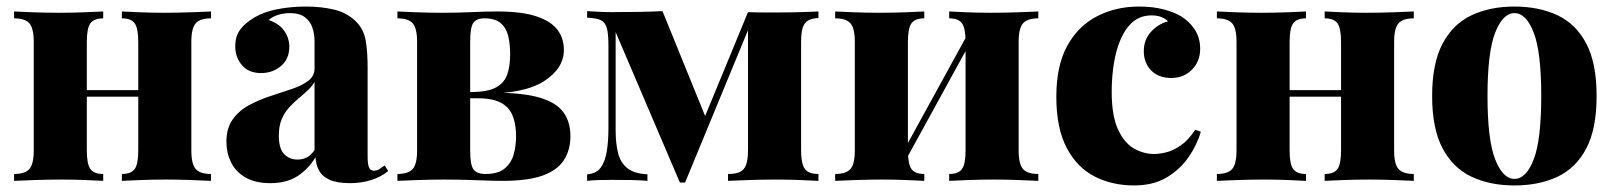

<svg xmlns="http://www.w3.org/2000/svg" viewBox="-20 -552 4927 586"><path d="M624 -517V-496Q591 -496 577.5 -481Q564 -466 564 -424V-93Q564 -51 577.5 -36Q591 -21 624 -21V0Q604 -1 564.5 -2.5Q525 -4 488 -4Q448 -4 409.5 -2.5Q371 -1 352 0V-21Q380 -21 391 -36Q402 -51 402 -93V-424Q402 -466 391 -481Q380 -496 352 -496V-517Q370 -516 406 -514.5Q442 -513 480 -513Q520 -513 561.5 -514.5Q603 -516 624 -517ZM295 -517V-496Q267 -496 256 -481Q245 -466 245 -424V-93Q245 -51 256 -36Q267 -21 295 -21V0Q276 -1 240 -2.5Q204 -4 167 -4Q126 -4 85 -2.5Q44 -1 23 0V-21Q56 -21 69.5 -36Q83 -51 83 -93V-424Q83 -466 69.5 -481Q56 -496 23 -496V-517Q42 -516 81.5 -514.5Q121 -513 159 -513Q199 -513 237 -514.5Q275 -516 295 -517ZM462 -277V-257H180V-277Z M805 7Q759 7 729 -10.5Q699 -28 685 -57Q671 -86 671 -119Q671 -161 690.5 -188Q710 -215 741 -231.5Q772 -248 806 -259Q840 -270 871 -280.5Q902 -291 921 -305.5Q940 -320 940 -343V-426Q940 -448 933.5 -467.5Q927 -487 910.5 -499.5Q894 -512 865 -512Q847 -512 830 -507Q813 -502 800 -491Q832 -480 847.5 -458Q863 -436 863 -409Q863 -372 837.5 -350.5Q812 -329 777 -329Q739 -329 718.5 -353Q698 -377 698 -411Q698 -441 713 -461.5Q728 -482 757 -499Q786 -516 827 -524Q868 -532 914 -532Q961 -532 1000.5 -522.5Q1040 -513 1068 -485Q1090 -462 1096 -429Q1102 -396 1102 -345V-75Q1102 -50 1106.5 -40.5Q1111 -31 1121 -31Q1130 -31 1138 -36Q1146 -41 1154 -47L1165 -30Q1143 -12 1113 -2.5Q1083 7 1048 7Q1008 7 985.5 -3.5Q963 -14 953.5 -32Q944 -50 943 -72Q921 -36 888 -14.5Q855 7 805 7ZM888 -65Q904 -65 916.5 -71.5Q929 -78 940 -94V-302Q932 -288 918.5 -275.5Q905 -263 890 -250.5Q875 -238 861.5 -223Q848 -208 839.5 -187.5Q831 -167 831 -138Q831 -99 847 -82Q863 -65 888 -65Z M1496 -517Q1573 -517 1617.5 -502Q1662 -487 1681.5 -461Q1701 -435 1701 -400Q1701 -343 1640 -304Q1579 -265 1450 -266Q1450 -266 1443.5 -267.5Q1437 -269 1430 -270Q1423 -271 1423 -271Q1470 -272 1494.5 -285.5Q1519 -299 1528 -324.5Q1537 -350 1537 -387Q1537 -418 1531 -442.5Q1525 -467 1508 -481.5Q1491 -496 1459 -496Q1434 -496 1424.5 -482Q1415 -468 1415 -424V-93Q1415 -48 1425.5 -34.5Q1436 -21 1462 -21Q1500 -21 1520 -37.5Q1540 -54 1547.5 -80Q1555 -106 1555 -135Q1555 -198 1527.5 -225Q1500 -252 1441 -252H1337Q1337 -252 1337 -261.5Q1337 -271 1337 -271H1468L1489 -269Q1576 -269 1627 -254Q1678 -239 1699.5 -209.5Q1721 -180 1721 -136Q1721 -95 1701.5 -64Q1682 -33 1637 -16.5Q1592 0 1514 0Q1482 0 1434.5 -2Q1387 -4 1336 -4Q1296 -4 1255 -2.5Q1214 -1 1193 0V-21Q1226 -21 1239.5 -36Q1253 -51 1253 -93V-424Q1253 -466 1239.5 -481Q1226 -496 1193 -496V-517Q1212 -516 1251.5 -514.5Q1291 -513 1328 -513Q1376 -513 1420 -515Q1464 -517 1496 -517Z M2478 -517V-497Q2458 -496 2446.5 -489.5Q2435 -483 2430 -467.5Q2425 -452 2425 -422V-96Q2425 -66 2430 -50Q2435 -34 2446.5 -27.5Q2458 -21 2478 -21V0Q2458 -1 2422 -2.5Q2386 -4 2348 -4Q2306 -4 2265 -2.5Q2224 -1 2202 0V-21Q2226 -21 2239 -27.5Q2252 -34 2257.5 -50Q2263 -66 2263 -96V-460L2071 5H2055L1859 -454V-154Q1859 -114 1866.5 -84.5Q1874 -55 1895 -38.5Q1916 -22 1956 -20V0Q1935 -2 1907.5 -2.5Q1880 -3 1849 -3Q1829 -3 1808 -2.5Q1787 -2 1772 0V-20Q1800 -22 1813.5 -40.5Q1827 -59 1832 -90.5Q1837 -122 1837 -162V-412Q1837 -449 1832 -466.5Q1827 -484 1813.5 -490.5Q1800 -497 1772 -498V-518Q1787 -517 1808 -516Q1829 -515 1849 -515Q1937 -515 2002 -518L2139 -181L2095 -108L2263 -515Q2284 -514 2309.5 -514Q2335 -514 2356 -514Q2391 -514 2425.5 -515Q2460 -516 2478 -517Z M3149 -517V-496Q3116 -496 3102.5 -481Q3089 -466 3089 -424V-93Q3089 -51 3102.5 -36Q3116 -21 3149 -21V0Q3129 -1 3089.5 -2.5Q3050 -4 3013 -4Q2973 -4 2934.5 -2.5Q2896 -1 2877 0V-21Q2905 -21 2916 -36Q2927 -51 2927 -93V-424Q2927 -466 2916 -481Q2905 -496 2877 -496V-517Q2895 -516 2931 -514.5Q2967 -513 3005 -513Q3045 -513 3086.5 -514.5Q3128 -516 3149 -517ZM2801 -517V-496Q2773 -496 2762 -481Q2751 -466 2751 -424V-93Q2751 -51 2762 -36Q2773 -21 2801 -21V0Q2782 -1 2746 -2.5Q2710 -4 2673 -4Q2632 -4 2591 -2.5Q2550 -1 2529 0V-21Q2562 -21 2575.5 -36Q2589 -51 2589 -93V-424Q2589 -466 2575.5 -481Q2562 -496 2529 -496V-517Q2548 -516 2587.5 -514.5Q2627 -513 2665 -513Q2705 -513 2743 -514.5Q2781 -516 2801 -517ZM2939 -458 2956 -449 2731 -39 2714 -48Z M3456 -532Q3498 -532 3531 -523.5Q3564 -515 3585 -502Q3611 -486 3627 -461Q3643 -436 3643 -403Q3643 -365 3618 -339.5Q3593 -314 3555 -314Q3516 -314 3493.5 -337Q3471 -360 3471 -396Q3471 -431 3493 -455Q3515 -479 3545 -487Q3537 -495 3524.5 -500Q3512 -505 3495 -505Q3461 -505 3438 -485.5Q3415 -466 3400.5 -432.5Q3386 -399 3379.5 -357.5Q3373 -316 3373 -272Q3373 -198 3392.5 -156.5Q3412 -115 3441.5 -98.5Q3471 -82 3502 -82Q3518 -82 3539 -87Q3560 -92 3583.5 -108Q3607 -124 3628 -156L3645 -150Q3634 -111 3608 -73Q3582 -35 3541 -10.5Q3500 14 3441 14Q3375 14 3321.5 -13Q3268 -40 3236 -100Q3204 -160 3204 -257Q3204 -351 3237 -411.5Q3270 -472 3327.5 -502Q3385 -532 3456 -532Z M4295 -517V-496Q4262 -496 4248.5 -481Q4235 -466 4235 -424V-93Q4235 -51 4248.5 -36Q4262 -21 4295 -21V0Q4275 -1 4235.5 -2.5Q4196 -4 4159 -4Q4119 -4 4080.5 -2.5Q4042 -1 4023 0V-21Q4051 -21 4062 -36Q4073 -51 4073 -93V-424Q4073 -466 4062 -481Q4051 -496 4023 -496V-517Q4041 -516 4077 -514.5Q4113 -513 4151 -513Q4191 -513 4232.5 -514.5Q4274 -516 4295 -517ZM3966 -517V-496Q3938 -496 3927 -481Q3916 -466 3916 -424V-93Q3916 -51 3927 -36Q3938 -21 3966 -21V0Q3947 -1 3911 -2.5Q3875 -4 3838 -4Q3797 -4 3756 -2.5Q3715 -1 3694 0V-21Q3727 -21 3740.5 -36Q3754 -51 3754 -93V-424Q3754 -466 3740.5 -481Q3727 -496 3694 -496V-517Q3713 -516 3752.5 -514.5Q3792 -513 3830 -513Q3870 -513 3908 -514.5Q3946 -516 3966 -517ZM4133 -277V-257H3851V-277Z M4602 -532Q4677 -532 4733.5 -505.5Q4790 -479 4821.5 -419Q4853 -359 4853 -259Q4853 -159 4821.5 -99Q4790 -39 4733.5 -12.5Q4677 14 4602 14Q4528 14 4471.5 -12.5Q4415 -39 4383 -99Q4351 -159 4351 -259Q4351 -359 4383 -419Q4415 -479 4471.5 -505.5Q4528 -532 4602 -532ZM4602 -512Q4567 -512 4543.5 -452.5Q4520 -393 4520 -259Q4520 -125 4543.5 -65.5Q4567 -6 4602 -6Q4638 -6 4661 -65.5Q4684 -125 4684 -259Q4684 -393 4661 -452.5Q4638 -512 4602 -512Z"/></svg>

Font: Playfair Display ExtraBold
Style: Regular
Weight: 800
Designer: Claus Eggers Sørensen
Foundry: Claus Eggers Sørensen
Version: Version 1.203